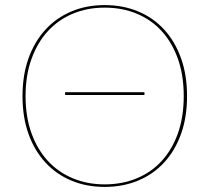

<svg xmlns="http://www.w3.org/2000/svg" viewBox="-20 -728 824 755"><path d="M236 -365.5H548V-354.5H236ZM715.5 -350Q715.5 -267 691.8 -201Q668 -135 625.2 -88.8Q582.5 -42.5 523 -17.8Q463.5 7 391.5 7Q320 7 260.8 -17.8Q201.5 -42.5 158.8 -88.8Q116 -135 92.2 -201Q68.5 -267 68.5 -350Q68.5 -432.5 92.2 -498.8Q116 -565 158.8 -611.5Q201.5 -658 260.8 -683Q320 -708 391.5 -708Q463.5 -708 523 -683.2Q582.5 -658.5 625.2 -612Q668 -565.5 691.8 -499.2Q715.5 -433 715.5 -350ZM702.5 -350Q702.5 -431.5 679.8 -496Q657 -560.5 616 -605.5Q575 -650.5 517.8 -674.2Q460.5 -698 391.5 -698Q323.5 -698 266.5 -674.2Q209.5 -650.5 168.2 -605.5Q127 -560.5 103.8 -496Q80.5 -431.5 80.5 -350Q80.5 -268.5 103.8 -204.2Q127 -140 168.2 -95.2Q209.5 -50.5 266.5 -26.8Q323.5 -3 391.5 -3Q460.5 -3 517.8 -26.8Q575 -50.5 616 -95.2Q657 -140 679.8 -204.2Q702.5 -268.5 702.5 -350Z"/></svg>

Font: Lato Hairline
Style: Regular
Weight: 100
Designer: Lukasz Dziedzic
Foundry: tyPoland Lukasz Dziedzic
Version: Version 2.007; 2014-02-27